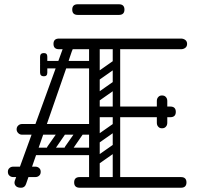

<svg xmlns="http://www.w3.org/2000/svg" viewBox="-20 -881 923 901"><path d="M292 -564 102 -17Q96 0 79 0Q63 0 55.5 -7Q48 -14 48 -24Q48 -28 50 -34L276 -656Q278 -662 281 -662Q285 -662 300.5 -662Q316 -662 326 -662Q316 -639 308 -613.5Q300 -588 292 -564ZM83 -249Q73 -249 65.5 -256.5Q58 -264 58 -274Q58 -285 65.5 -292Q73 -299 83 -299H411Q422 -299 429 -292Q436 -285 436 -274Q436 -264 429 -256.5Q422 -249 411 -249ZM423 0Q398 0 398 -36V-674Q398 -700 423 -700Q448 -700 448 -674V-26Q448 0 423 0ZM354 0Q328 0 328 -25Q328 -50 354 -50H829Q855 -50 855 -25Q855 0 829 0ZM434 -331Q408 -331 408 -356Q408 -381 434 -381H779Q805 -381 805 -356Q805 -331 779 -331ZM257 -650Q231 -650 231 -675Q231 -700 257 -700H829Q841 -700 849.5 -693.5Q858 -687 858 -675Q858 -663 849.5 -656.5Q841 -650 829 -650ZM429 -170Q429 -153 412 -153H127Q110 -153 110 -170Q110 -188 126 -188H411Q429 -188 429 -170ZM17 -75Q17 -86 24 -92Q31 -99 43 -99H92Q104 -99 111 -93Q118 -86 118 -75Q118 -63 111 -56Q104 -50 92 -50H43Q31 -50 24 -57Q17 -63 17 -75ZM171 -75Q171 -63 164 -57Q157 -50 145 -50H96Q85 -50 77 -56Q70 -63 70 -75Q70 -86 77 -93Q85 -99 96 -99H145Q157 -99 164 -92Q171 -86 171 -75ZM421 -577Q421 -560 404 -560H200Q183 -560 183 -577Q183 -595 199 -595H403Q421 -595 421 -577ZM418 -523Q402 -523 402 -540V-574Q402 -583 406 -587Q410 -591 419 -591Q429 -591 433 -587Q436 -584 436 -575V-541Q436 -523 418 -523ZM418 -631Q436 -631 436 -613V-579Q436 -570 433 -567Q429 -563 419 -563Q410 -563 406 -567Q402 -571 402 -580V-614Q402 -631 418 -631ZM202 -540Q202 -523 186 -523Q168 -523 168 -541V-575Q168 -584 171 -587Q175 -591 185 -591Q194 -591 198 -587Q202 -583 202 -574ZM168 -614Q168 -632 186 -632Q202 -632 202 -615V-581Q202 -572 198 -568Q194 -564 185 -564Q175 -564 171 -568Q168 -571 168 -580ZM740 -279Q729 -279 723 -286Q716 -293 716 -305V-354Q716 -366 722 -373Q729 -380 740 -380Q752 -380 759 -373Q765 -366 765 -354V-305Q765 -293 758 -286Q752 -279 740 -279ZM740 -433Q752 -433 758 -426Q765 -419 765 -407V-358Q765 -347 759 -339Q752 -332 740 -332Q729 -332 722 -339Q716 -347 716 -358V-407Q716 -419 723 -426Q729 -433 740 -433ZM538 -496Q543 -489 541.5 -482Q540 -475 535 -471L441 -405Q428 -396 418 -409Q407 -425 421 -434L515 -500Q528 -509 538 -496ZM538 -594Q543 -587 541.5 -580Q540 -573 535 -569L441 -503Q428 -494 418 -507Q407 -523 421 -532L515 -598Q528 -607 538 -594ZM431 -298Q413 -298 413 -316V-648Q413 -664 431 -664Q448 -664 448 -647V-315Q448 -298 431 -298ZM527 -298Q509 -298 509 -316V-648Q509 -664 527 -664Q544 -664 544 -647V-315Q544 -298 527 -298ZM538 -201Q543 -194 541.5 -187Q540 -180 535 -176L441 -110Q428 -101 418 -114Q407 -130 421 -139L515 -205Q528 -214 538 -201ZM538 -299Q543 -292 541.5 -285Q540 -278 535 -274L441 -208Q428 -199 418 -212Q407 -228 421 -237L515 -303Q528 -312 538 -299ZM431 -3Q413 -3 413 -21V-353Q413 -369 431 -369Q448 -369 448 -352V-20Q448 -3 431 -3ZM527 -3Q509 -3 509 -21V-353Q509 -369 527 -369Q544 -369 544 -352V-20Q544 -3 527 -3ZM233 -174Q222 -160 208 -169Q203 -173 200.5 -179.5Q198 -186 203 -194L257 -271Q268 -285 281 -276Q288 -271 290 -265Q292 -259 286 -251ZM316 -174Q305 -160 291 -169Q286 -173 283.5 -179.5Q281 -186 286 -194L340 -271Q351 -285 364 -276Q371 -271 373 -265Q375 -259 369 -251ZM345 -811Q319 -811 319 -836Q319 -861 345 -861H538Q564 -861 564 -836Q564 -811 538 -811Z"/></svg>

Font: Nsibidi Libre Uzo
Style: Regular
Weight: 400
Designer: Oluwaseun Badejo
Version: Version 1.021